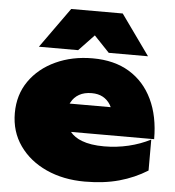

<svg xmlns="http://www.w3.org/2000/svg" viewBox="-57 -880 864 950"><g transform="rotate(5 375.0 -404.5)"><path d="M399 18Q292 18 207.5 -20.5Q123 -59 74 -128.5Q25 -198 25 -290Q25 -381 72.5 -449Q120 -517 202 -555Q284 -593 386 -593Q493 -593 568 -547.5Q643 -502 683 -418.5Q723 -335 723 -221H310Q331 -195 368 -181Q412 -164 479 -164Q541 -164 600 -178Q659 -192 709 -218V-64Q645 -24 569.5 -3Q494 18 399 18ZM495 -360Q492 -366 489 -372Q474 -396 451 -408.5Q428 -421 396 -421Q359 -421 333.5 -406.5Q308 -392 295 -367Q293 -364 291 -360ZM258 -827H514L657 -627H462L386 -707L310 -627H115Z"/></g></svg>

Font: Bounded
Style: Regular
Weight: 900
Designer: Vlad Churkin
Version: Version 1.0